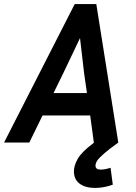

<svg xmlns="http://www.w3.org/2000/svg" viewBox="-45 -700 666 943"><path d="M509 207Q465 223 422 223Q374 223 346 202Q318 181 318 141Q318 114 336.5 80.5Q355 47 416 1L398 -133H164L99 0H-25L322 -680H428L536 0Q489 34 465 55Q441 76 432.5 89Q424 102 424 114Q424 133 450 133Q470 133 498 124ZM266 -341 218 -243H382L368 -341L348 -513Z"/></svg>

Font: Inria Sans
Style: Bold Italic
Weight: 700
Italic angle: -10°
Designer: Black Foundry Team
Foundry: Black Foundry
Version: Version 1.2; ttfautohint (v1.8.3)